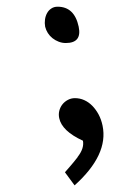

<svg xmlns="http://www.w3.org/2000/svg" viewBox="-20 -499 377 573"><path d="M214.8 -419.4Q225.1 -370.6 176.3 -370.6Q165.5 -370.6 155.3 -374.5Q145 -378.4 136.7 -385Q128.4 -391.6 122.8 -400.4Q117.2 -409.2 114.7 -419.4Q112.8 -430.2 114.3 -440.7Q115.7 -451.2 120.4 -459.7Q125 -468.3 133.1 -473.6Q141.1 -479 151.9 -479Q202.1 -479 214.8 -419.4ZM173.8 15.1Q180.2 7.8 190.2 -3.7Q200.2 -15.1 211.9 -30.3H211.4Q231.9 -56.2 227.5 -79.1Q164.6 -107.9 156.7 -146.5Q154.3 -157.7 157 -168.5Q159.7 -179.2 166.3 -187.5Q172.9 -195.8 182.6 -200.9Q192.4 -206.1 203.6 -206.1Q218.3 -206.1 231.4 -200.2Q244.6 -194.3 255.4 -183.3Q266.1 -172.4 274.2 -157.5Q282.2 -142.6 286.1 -124Q304.2 -37.1 202.6 54.2Z"/></svg>

Font: XB Khoramshahr
Style: Oblique
Weight: 400
Italic angle: 12°
Designer: Behnam
Foundry: Irmug
Version: Version 8.005 2009